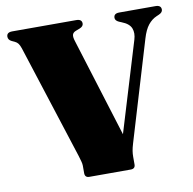

<svg xmlns="http://www.w3.org/2000/svg" viewBox="-79 -779 864 858"><g transform="rotate(-10 353.5 -350.0)"><path d="M492 -680Q492 -700 517 -700H681.5Q707 -700 707 -680Q707 -667.5 690.5 -660L678 -654.5Q657 -645.5 640.2 -624.8Q623.5 -604 612 -565L476.5 -113.5Q470.5 -93.5 468.5 -80.5Q466.5 -67.5 466.5 -54.5V-19.5Q466.5 0 446 0H258Q238 0 238 -20.5V-54.5Q238 -62.5 234.8 -74.2Q231.5 -86 227.5 -99.5L60.5 -618.5Q55.5 -633 50 -640.2Q44.5 -647.5 35 -652L21 -658.5Q6 -666 6 -680Q6 -700 31.5 -700H322Q347.5 -700 347.5 -680Q347.5 -667 330 -660L313 -653.5Q299.5 -648.5 296.5 -638.5Q293.5 -628.5 300 -608.5L439 -161.5L562.5 -568.5Q571.5 -597.5 562.8 -619.8Q554 -642 520.5 -655L508.5 -660Q492 -667.5 492 -680Z"/></g></svg>

Font: Fraunces 72pt Black
Style: Regular
Weight: 900
Version: Version 1.000;[0bf87f6ff]